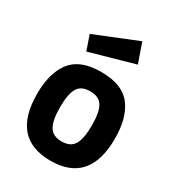

<svg xmlns="http://www.w3.org/2000/svg" viewBox="-183 -862 898 983"><g transform="rotate(30 266.0 -370.5)"><path d="M496 -251Q496 12 266 12Q36 12 36 -251Q36 -375 89 -443.5Q142 -512 266 -512Q390 -512 443 -443.5Q496 -375 496 -251ZM192.5 -138Q213 -102 266 -102Q319 -102 339.5 -138Q360 -174 360 -251Q360 -328 339.5 -363Q319 -398 266 -398Q213 -398 192.5 -363Q172 -328 172 -251Q172 -174 192.5 -138ZM116 -651 368 -753 408 -638 146 -564Z"/></g></svg>

Font: TitilliumText
Style: ExtraBold
Weight: 800
Designer: Accademia di Belle Arti di Urbino and others
Foundry: Accademia di Belle Arti di Urbino and others.
Version: Version 60.001